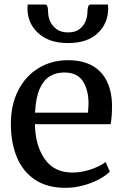

<svg xmlns="http://www.w3.org/2000/svg" viewBox="-20 -844 562 874"><path d="M278 11Q194.5 11 139.2 -26Q84 -63 56.8 -128.5Q29.5 -194 29.5 -279.5Q29.5 -367.5 63 -432.8Q96.5 -498 155.5 -534Q214.5 -570 290.5 -570Q384 -570 435.2 -518.5Q486.5 -467 490 -370.5Q490 -340.5 488.5 -318Q487 -295.5 483 -278.5H139Q140.5 -182 183.5 -120.2Q226.5 -58.5 309.5 -58.5Q351.5 -58.5 394.5 -73.2Q437.5 -88 460.5 -106.5L480 -63Q462 -44.5 430.2 -27.5Q398.5 -10.5 358.8 0.2Q319 11 278 11ZM139.5 -331H380.5Q381.5 -341.5 382.2 -355Q383 -368.5 383 -374Q382.5 -435 357.2 -474.5Q332 -514 272 -514Q236 -514 207.5 -497.2Q179 -480.5 161 -440.5Q143 -400.5 139.5 -331ZM184 -823.5Q194 -823.5 196.5 -812.2Q199 -801 199 -789Q199 -768.5 208.2 -747Q217.5 -725.5 237.8 -711Q258 -696.5 290.5 -696.5Q322 -696.5 341.2 -711Q360.5 -725.5 369.2 -747Q378 -768.5 378 -789Q378 -801 380.8 -812.2Q383.5 -823.5 393.5 -823.5H471.5Q471.5 -819.5 472 -814.5Q472.5 -809.5 472.5 -806Q472.5 -738 425 -693Q377.5 -648 289.5 -648Q203.5 -648 154.2 -693Q105 -738 105 -806Q105 -810 105.5 -814.5Q106 -819 106 -823.5Z"/></svg>

Font: Merriweather
Style: Regular
Weight: 400
Designer: Eben Sorkin
Foundry: Eben Sorkin
Version: Version 2.100; ttfautohint (v1.7.19-72a1) -l 8 -r 50 -G 200 